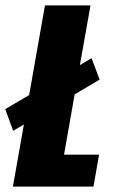

<svg xmlns="http://www.w3.org/2000/svg" viewBox="-44 -695 434 715"><path d="M5 -208 -24.5 -288.5 64.5 -341 123.5 -675H293L253.5 -452.5L297 -478.5L327 -398.5L234 -343.5L194.5 -119H325L304 0H4L45 -231.5Z"/></svg>

Font: Anybody Condensed ExtraBold
Style: Italic
Weight: 800
Width: 3
Italic angle: -10°
Designer: Tyler Finck
Foundry: Etcetera Type Company
Version: Version 1.010; ttfautohint (v1.8.3) -l 8 -r 50 -G 200 -x 14 